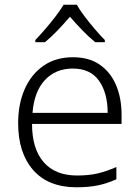

<svg xmlns="http://www.w3.org/2000/svg" viewBox="-20 -785 592 815"><path d="M290 -542Q358 -542 403.5 -510.5Q449 -479 472.5 -424Q496 -369 496 -298V-259H116Q116 -153 165.5 -96.5Q215 -40 307 -40Q356 -40 393 -48.5Q430 -57 474 -76V-24Q434 -6 395 2Q356 10 305 10Q185 10 121 -63Q57 -136 57 -262Q57 -343 84.5 -406Q112 -469 164 -505.5Q216 -542 290 -542ZM289 -494Q216 -494 170.5 -445Q125 -396 118 -306H437Q437 -390 400.5 -442Q364 -494 289 -494ZM306 -765Q318 -743 339 -715.5Q360 -688 383 -661Q406 -634 425 -615V-606H384Q357 -628 329 -657Q301 -686 277 -714Q253 -686 225.5 -657Q198 -628 171 -606H130V-615Q149 -635 172 -661.5Q195 -688 216 -715.5Q237 -743 250 -765Z"/></svg>

Font: Noto Sans Lao Light
Style: Regular
Weight: 300
Designer: Monotype Design Team
Foundry: Monotype Imaging Inc.
Version: Version 2.003; ttfautohint (v1.8.4.7-5d5b)